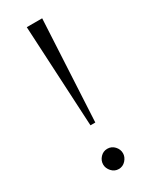

<svg xmlns="http://www.w3.org/2000/svg" viewBox="-177 -705 604 756"><g transform="rotate(-30 125.0 -327.5)"><path d="M114 -200 90 -660H160L136 -200ZM125 5Q106 5 93 -9.5Q80 -24 80 -41Q80 -59 93 -73Q106 -87 125 -87Q144 -87 157 -73Q170 -59 170 -41Q170 -24 157 -9.5Q144 5 125 5Z"/></g></svg>

Font: Spectral ExtraLight
Style: Regular
Weight: 275
Designer: Jean-Baptiste Levee
Foundry: Production Type
Version: Version 2.001